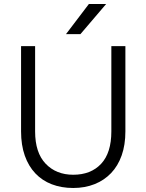

<svg xmlns="http://www.w3.org/2000/svg" viewBox="-20 -930 730 957"><path d="M345 7Q286 7 238 -11.5Q190 -30 156 -66Q122 -102 103.5 -154.5Q85 -207 85 -275V-700H155V-275Q155 -169 207.5 -114Q260 -59 345 -59Q433 -59 484 -113.5Q535 -168 535 -275V-700H605V-275Q605 -208 586.5 -155.5Q568 -103 533.5 -67Q499 -31 451 -12Q403 7 345 7ZM423 -910H509L381 -760H309Z"/></svg>

Font: PT Root UI Web
Style: Regular
Weight: 400
Designer: Vitaly Kuzmin
Foundry: ParaType Ltd.
Version: Version 1.000W